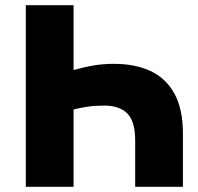

<svg xmlns="http://www.w3.org/2000/svg" viewBox="-20 -720 764 740"><path d="M79.5 0V-700H263.5V-450Q303.5 -461.5 341 -467.8Q378.5 -474 419 -474Q499.5 -474 559 -446.8Q618.5 -419.5 651.8 -360Q685 -300.5 685 -204V0H501V-179Q501 -252.5 470.5 -282.8Q440 -313 382.5 -313Q347 -313 319 -309Q291 -305 263.5 -298V0Z"/></svg>

Font: Geologica Roman ExtraBold
Style: Regular
Weight: 800
Designer: Sindre Bremnes, Frode Helland
Foundry: Monokrom Skriftforlag AS
Version: Version 1.010;gftools[0.9.28]